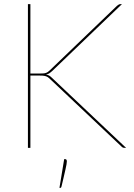

<svg xmlns="http://www.w3.org/2000/svg" viewBox="-20 -720 651 935"><path d="M128 -362H175Q184.5 -362 191.2 -362.5Q198 -363 203.2 -364.8Q208.5 -366.5 213.5 -370Q218.5 -373.5 224 -379L550 -692Q555.5 -696.5 559 -698.2Q562.5 -700 568 -700H574L234 -374Q225 -366 219.2 -362.5Q213.5 -359 204 -357Q213 -355.5 219.5 -351.8Q226 -348 233 -341L594 0H589Q581.5 0 578.2 -1.5Q575 -3 571 -7L227 -332Q221.5 -337 217 -341Q212.5 -345 207.2 -347.2Q202 -349.5 194.5 -350.8Q187 -352 175 -352H128V0H116V-700H128ZM297.5 55Q305.5 55 305.5 66Q305.5 71.5 303.8 81Q302 90.5 298.8 105.2Q295.5 120 290.8 140.2Q286 160.5 279.5 188Q278.5 191 277.5 193Q276.5 195 272.5 195H269.5L292.5 55Z"/></svg>

Font: Lato 2
Style: Regular
Weight: 100
Designer: Lukasz Dziedzic with Adam Twardoch and Botio Nikoltchev
Foundry: tyPoland Lukasz Dziedzic
Version: Version 2.015; 2015-08-06; http://www.latofonts.com/